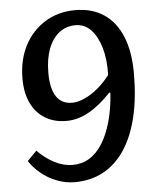

<svg xmlns="http://www.w3.org/2000/svg" viewBox="-52 -760 655 818"><g transform="rotate(-5 275.0 -351.0)"><path d="M235 14Q196 14 158.5 -0.5Q121 -15 91.5 -39.5Q62 -64 43 -93L83 -134Q115 -101 154 -80.5Q193 -60 232 -60Q272 -60 303.5 -79Q335 -98 359 -135.5Q383 -173 398.5 -227Q414 -281 419 -351L415 -354Q366 -302 318.5 -275.5Q271 -249 223 -249Q170 -249 131.5 -272.5Q93 -296 72 -339.5Q51 -383 51 -444Q51 -524 82.5 -585Q114 -646 170.5 -681Q227 -716 300 -716Q372 -716 422.5 -682Q473 -648 499.5 -583.5Q526 -519 526 -426Q526 -322 506.5 -240Q487 -158 449.5 -101.5Q412 -45 358 -15.5Q304 14 235 14ZM254 -324Q278 -324 307.5 -337.5Q337 -351 365.5 -375Q394 -399 416 -429Q418 -495 403.5 -544.5Q389 -594 362 -623Q335 -652 296 -652Q255 -652 225 -628Q195 -604 179 -561Q163 -518 163 -459Q163 -393 185.5 -358.5Q208 -324 254 -324Z"/></g></svg>

Font: Literata Medium
Style: Italic
Weight: 500
Italic angle: -2°
Designer: Latin by Veronika Burian and Jose Scaglione. Greek by Irene Vlachou. Cyrillic by Vera Evstafieva
Foundry: TypeTogether
Version: Version 3.103;gftools[0.9.29]